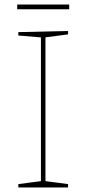

<svg xmlns="http://www.w3.org/2000/svg" viewBox="-20 -829 381 849"><path d="M281 -677 174 -663 181 -671V-21L174 -29L281 -15V0H61V-15L168 -29L161 -21V-671L168 -663L61 -672V-687L281 -692ZM286 -809V-788H56V-809Z"/></svg>

Font: Bitter Thin
Style: Regular
Weight: 100
Designer: Sol Matas, and Bitter project Authors
Foundry: Sol Matas
Version: Version 2.002